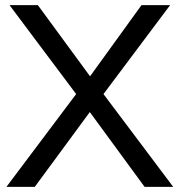

<svg xmlns="http://www.w3.org/2000/svg" viewBox="-20 -725 697 745"><path d="M5 0 289 -378V-342L17 -705H127L344 -409H315L529 -705H640L368 -342V-378L652 0H541L311 -314H346L115 0Z"/></svg>

Font: Mulish Medium
Style: Regular
Weight: 500
Designer: Vernon Adams
Foundry: Vernon Adams
Version: Version 3.603; ttfautohint (v1.8.3)